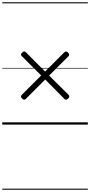

<svg xmlns="http://www.w3.org/2000/svg" viewBox="-20 -1111 803 1712"><path d="M587 -232Q580 -224 571.5 -222.5Q563 -221 555 -228L383 -402L209 -228Q201 -220 192.5 -222.5Q184 -225 177 -233Q169 -239 167.5 -247.5Q166 -256 173 -264L347 -438L175 -610Q166 -618 167.5 -626.5Q169 -635 177 -641Q184 -650 193 -652Q202 -654 210 -646L382 -473L555 -646Q563 -653 571 -651.5Q579 -650 587 -642Q595 -635 596.5 -626Q598 -617 591 -610L418 -437L592 -265Q599 -257 597.5 -248Q596 -239 587 -232ZM0 571H763V581H0ZM0 -20H763V0H0ZM0 -505H763V-500H0ZM0 -1091H763V-1081H0Z"/></svg>

Font: Playwrite PT Guides
Style: Regular
Weight: 400
Designer: Veronika Burian, José Scaglione
Foundry: TypeTogether
Version: Version 1.003